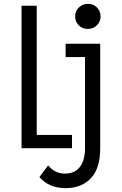

<svg xmlns="http://www.w3.org/2000/svg" viewBox="-20 -762 626 987"><path d="M90.8 0V-732.4H168.9V-68.4H350.1V0ZM182.6 147.9 227.5 88.4Q262.7 130.4 312 130.4Q360.8 130.4 386.2 101.6Q417 66.9 417 -0.5V-468.8H317.4V-537.1H495.1V-0.5Q495.1 100.6 450.7 150.4Q401.9 205.1 317.4 205.1Q231.4 205.1 182.6 147.9ZM431.6 -742.2Q460.4 -742.2 477.5 -724.6Q497.1 -704.6 497.1 -677.7Q497.1 -650.9 477.5 -631.8Q458.5 -613.3 431.6 -613.3Q403.8 -613.3 385.7 -630.9Q366.2 -649.9 366.2 -677.7Q366.2 -705.6 385.7 -723.9Q405.3 -742.2 431.6 -742.2Z"/></svg>

Font: Consola Mono
Style: Book
Weight: 400
Monospace: yes
Version: Version 2.001